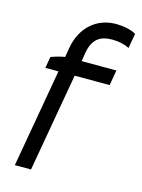

<svg xmlns="http://www.w3.org/2000/svg" viewBox="-110 -783 627 848"><g transform="rotate(15 203.0 -359.0)"><path d="M71 -502 62 -450H122L43 0H117L196 -450H356L368 -520H209L215 -558C226 -623 259 -647 315 -647C346 -647 372 -641 394 -630L406 -697C385 -711 346 -718 314 -718C226 -718 158 -660 141 -561L134 -519C113 -516 90 -509 71 -502Z"/></g></svg>

Font: Fixel Display
Style: Italic
Weight: 400
Italic angle: -10°
Designer: AlfaBravo + MacPaw
Foundry: Kyrylo Tkachov, Marchela Mozhyna, Serhii Makarenko, Maria Weinstein, Zakhar Kryvoshyya
Version: Version 1.210;Glyphs 3.2 (3217)